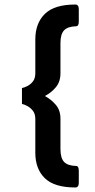

<svg xmlns="http://www.w3.org/2000/svg" viewBox="-20 -718 421 848"><path d="M313 110Q220 110 178 69Q136 28 136 -43V-192Q136 -215 125.5 -228.5Q115 -242 101 -249.5Q87 -257 77 -259V-329Q87 -331 101 -338Q115 -345 125.5 -358.5Q136 -372 136 -395V-544Q136 -615 178 -656.5Q220 -698 313 -698Q328 -698 328 -677V-623Q328 -602 316 -602Q279 -601 263 -584Q247 -567 247 -528V-394Q247 -357 226.5 -332.5Q206 -308 178 -294Q206 -279 226.5 -255Q247 -231 247 -194V-60Q247 -20 263 -3Q279 14 316 15Q328 15 328 36V89Q328 110 313 110Z"/></svg>

Font: Pitagon Sans Medium
Style: Regular
Weight: 500
Designer: Travis Tran
Foundry: Pitagon
Version: Version 1.001; ttfautohint (v1.8.4.7-5d5b);gftools[0.9.26]